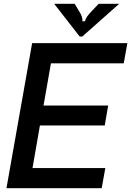

<svg xmlns="http://www.w3.org/2000/svg" viewBox="-20 -990 690 1010"><path d="M515 0H14L149 -763H650L631 -657H248L209 -435H549L531 -330H190L151 -106H534ZM399 -798 265 -970H373L395 -933Q417 -899 413 -878H427Q431 -900 464 -933L499 -970H607L413 -798Z"/></svg>

Font: Open Sauce Sans Medium Italic
Style: Regular
Weight: 500
Italic angle: -10°
Designer: Alfredo Marco Pradil
Foundry: Creative Sauce Fz LLC
Version: Version 1.477